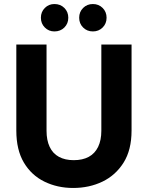

<svg xmlns="http://www.w3.org/2000/svg" viewBox="-20 -921 733 953"><path d="M343 12Q265 12 200.5 -19.5Q136 -51 98.5 -114Q61 -177 61 -273V-700H211V-272Q211 -225 226.5 -192Q242 -159 272.5 -142.5Q303 -126 346 -126Q390 -126 420.5 -142.5Q451 -159 467 -192Q483 -225 483 -272V-700H633V-273Q633 -177 593.5 -114Q554 -51 488.5 -19.5Q423 12 343 12ZM250 -765Q222 -765 202.5 -784.5Q183 -804 183 -833Q183 -862 202.5 -881.5Q222 -901 250 -901Q280 -901 299.5 -881.5Q319 -862 319 -833Q319 -804 299.5 -784.5Q280 -765 250 -765ZM441 -765Q412 -765 392.5 -784.5Q373 -804 373 -833Q373 -862 392.5 -881.5Q412 -901 441 -901Q470 -901 489.5 -881.5Q509 -862 509 -833Q509 -804 489.5 -784.5Q470 -765 441 -765Z"/></svg>

Font: DM Sans 10pt Black
Style: Regular
Weight: 900
Version: Version 4.004;gftools[0.9.30]